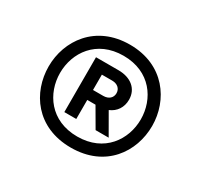

<svg xmlns="http://www.w3.org/2000/svg" viewBox="-89 -862 611 585"><g transform="rotate(30 217.0 -569.0)"><path d="M217 -388C339 -388 399 -478 399 -569C399 -659 338 -750 217 -750C96 -750 35 -659 35 -569C35 -478 95 -388 217 -388ZM217 -427C122 -427 75 -498 75 -569C75 -640 122 -711 217 -711C312 -711 359 -640 359 -569C359 -498 312 -427 217 -427ZM188 -472V-539H217L256 -472H302L260 -545C284 -555 298 -576 298 -603C298 -641 269 -665 225 -665H146V-472ZM224 -628C243 -628 255 -617 255 -601C255 -585 243 -574 224 -574H188V-628Z"/></g></svg>

Font: Be Vietnam Pro
Style: Regular
Weight: 400
Designer: Lam Bao, Tony Le, Vietanh Nguyen
Foundry: Yellow Type Foundry
Version: Version 1.002